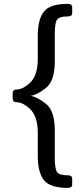

<svg xmlns="http://www.w3.org/2000/svg" viewBox="-20 -750 419 970"><path d="M61 -233.9Q43.9 -233.9 43.9 -255.9V-275.4Q43.9 -297.4 61 -297.4Q96.2 -297.4 133.5 -333.7Q170.9 -370.1 170.9 -454.6V-569.3Q170.9 -651.9 201.7 -691.2Q232.4 -730.5 322.8 -730.5Q344.7 -730.5 344.7 -713.4V-684.1Q344.7 -667 322.8 -667Q274.9 -667 265.9 -647Q256.8 -627 256.8 -580.6V-440.9Q256.8 -340.8 212.2 -305.7Q167.5 -270.5 136.2 -266.1V-265.1Q167.5 -260.7 212.2 -225.6Q256.8 -190.4 256.8 -90.3V49.3Q256.8 95.7 265.9 115.7Q274.9 135.7 322.8 135.7Q344.7 135.7 344.7 152.8V182.1Q344.7 199.2 322.8 199.2Q232.4 199.2 201.7 159.9Q170.9 120.6 170.9 38.1V-76.7Q170.9 -161.1 133.5 -197.5Q96.2 -233.9 61 -233.9Z"/></svg>

Font: Istok
Style: Regular
Weight: 500
Designer: Andrey V. Panov
Foundry: Andrey V. Panov
Version: Version 1.0.3